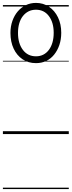

<svg xmlns="http://www.w3.org/2000/svg" viewBox="-20 -924 494 1323"><path d="M228 -489Q175 -489 135.5 -515.5Q96 -542 74 -589Q52 -636 52 -697Q52 -742 65.5 -780Q79 -818 102.5 -845.5Q126 -873 158 -888.5Q190 -904 228 -904Q278 -904 317.5 -877.5Q357 -851 379.5 -804.5Q402 -758 402 -698Q402 -652 389 -614Q376 -576 353 -547.5Q330 -519 298.5 -504Q267 -489 228 -489ZM228 -536Q256 -536 278.5 -547.5Q301 -559 317 -580.5Q333 -602 341.5 -631.5Q350 -661 350 -698Q350 -769 317 -813Q284 -857 228 -857Q199 -857 176.5 -845.5Q154 -834 137.5 -813Q121 -792 112.5 -762.5Q104 -733 104 -697Q104 -625 137.5 -580.5Q171 -536 228 -536ZM0 369H454V379H0ZM0 -20H454V0H0ZM0 -505H454V-500H0ZM0 -889H454V-879H0Z"/></svg>

Font: Playwrite HR Lijeva Guides
Style: Regular
Weight: 400
Designer: Veronika Burian, José Scaglione
Foundry: TypeTogether
Version: Version 1.003